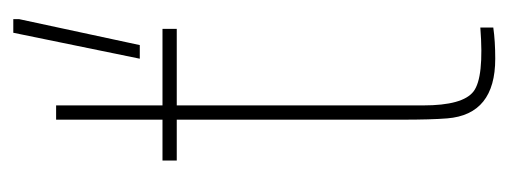

<svg xmlns="http://www.w3.org/2000/svg" viewBox="-264 -512 783 296"><g transform="rotate(-90 128.0 -364.5)"><path d="M246 -736V-727L206 -541H185L225 -736ZM28 -484V-506H91V-670H113V-506H231V-484H113V-104Q113 -43 134.5 -26.5Q156 -10 233 -16V4Q212 7 185 7Q99 7 93 -67Q91 -91 91 -138V-484Z"/></g></svg>

Font: Nacelle Thin
Style: Regular
Weight: 100
Designer: Sora Sagano
Foundry: Sora Sagano
Version: Version 1.000;FEAKit 1.0